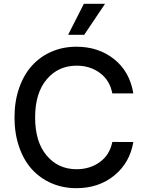

<svg xmlns="http://www.w3.org/2000/svg" viewBox="-20 -984 775 1014"><path d="M339.8 -800.3 422.9 -963.9H534.7L424.8 -800.3ZM684.1 -490.7H573.2Q560.1 -559.6 508.1 -598.4Q456.1 -637.2 384.8 -637.2Q287.6 -637.2 226.6 -564.9Q165.5 -492.7 165.5 -363.8Q165.5 -234.4 226.6 -162.4Q287.6 -90.3 384.3 -90.3Q455.1 -90.3 507.3 -128.2Q559.6 -166 573.2 -234.4L684.1 -233.9Q666 -125 584 -57.6Q502 9.8 383.3 9.8Q312.5 9.8 252.4 -16.1Q192.4 -42 148.9 -89.6Q105.5 -137.2 81.1 -207.8Q56.6 -278.3 56.6 -363.8Q56.6 -449.2 81.3 -519.8Q106 -590.3 149.4 -637.9Q192.9 -685.5 252.9 -711.4Q313 -737.3 383.3 -737.3Q500.5 -737.3 583 -671.4Q665.5 -605.5 684.1 -490.7Z"/></svg>

Font: Interop Med
Style: Regular
Weight: 500
Designer: Rasmus Andersson, Google, Jang Haemin
Foundry: jhaemin
Version: Version 1.007